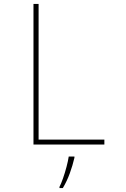

<svg xmlns="http://www.w3.org/2000/svg" viewBox="-20 -734 640 975"><path d="M150 0V-714H176V-25H510V0ZM282 215Q290 200 300 171.5Q310 143 318 112.5Q326 82 329 61H358V67Q349 106 334.5 146Q320 186 299 221H282Z"/></svg>

Font: Noto Sans Mono Thin
Style: Regular
Weight: 100
Designer: Monotype Design Team
Foundry: Monotype Imaging Inc.
Version: Version 2.014